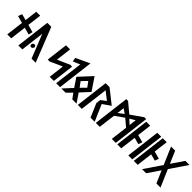

<svg xmlns="http://www.w3.org/2000/svg" viewBox="445 -2714 4525 4525"><g transform="rotate(45 2707.5 -451.5)"><path d="M383 -402 560 -354 586 -457 396 -509 440 -860H308L269 -543L114 -585L76 -485L256 -436L202 0H334Z M809 -860H677L571 0H703L776 -592L1011 0H1148ZM768 -236C764 -207 784 -182 812 -182C840 -182 867 -207 871 -236C875 -265 853 -289 825 -289C797 -289 772 -265 768 -236Z M1363 -796 1296 -254 1360 -253C1461 -299 1560 -348 1664 -390L1616 0H1753L1820 -542L1756 -543C1655 -497 1555 -449 1451 -407L1499 -796Z M1961 0 2072 -903 1726 -740 1744 -641 1919 -715 1831 0Z M2329 -573 2424 -444 2298 -316 2202 -444ZM2352 -760 2060 -444 2210 -222 2005 0 2143 1 2275 -129 2369 0H2511L2360 -222L2566 -444Z M3115 0 2936 -413 3133 -550 2786 -825H2654L2553 0H2685L2772 -707L2973 -550L2845 -455L2831 -340L2977 0Z M3485 -630 3349 -528 3371 -709ZM3751 -528 3640 -629 3773 -709ZM3686 0H3818L3929 -903L3869 -904L3572 -697L3324 -904L3264 -903L3153 0H3284L3337 -422L3557 -577L3738 -423Z M3868 0H4000L4049 -399L4215 -354L4251 -453L4062 -504L4106 -860H3974Z M4236 0H4368L4474 -860H4342Z M4418 0H4550L4599 -399L4765 -354L4801 -453L4612 -504L4656 -860H4524Z M5309 0 5123 -430 5415 -860H5278L5069 -553L4937 -860H4800L4986 -430L4694 0H4831L5039 -307L5172 0Z"/></g></svg>

Font: Ny Stormning
Style: Kr
Weight: 400
Designer: Robert Jablonski, Mew Too
Foundry: Cannot Into Space Fonts
Version: Version 0.90